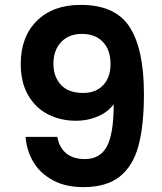

<svg xmlns="http://www.w3.org/2000/svg" viewBox="-20 -766 666 787"><path d="M215 -205Q223 -161 251.5 -137.5Q280 -114 328 -114Q390 -114 418 -165.5Q446 -217 446 -339Q423 -307 381.5 -289Q340 -271 292 -271Q228 -271 176.5 -297.5Q125 -324 95 -376.5Q65 -429 65 -504Q65 -615 131 -680.5Q197 -746 311 -746Q453 -746 511.5 -655Q570 -564 570 -381Q570 -251 547.5 -168Q525 -85 470.5 -42Q416 1 322 1Q248 1 196 -27.5Q144 -56 116.5 -102.5Q89 -149 85 -205ZM321 -385Q373 -385 403 -417Q433 -449 433 -503Q433 -562 401.5 -594.5Q370 -627 316 -627Q262 -627 230.5 -593.5Q199 -560 199 -505Q199 -452 229.5 -418.5Q260 -385 321 -385Z"/></svg>

Font: MSTAGE SemiBold
Style: Regular
Weight: 600
Designer: Ninad Kale (Devanagari), Jonny Pinhorn (Latin)
Foundry: Indian Type Foundry
Version: 4.004